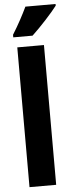

<svg xmlns="http://www.w3.org/2000/svg" viewBox="-64 -1008 407 1040"><g transform="rotate(-5 140.0 -488.0)"><path d="M280 -967V-976H116C95 -932 69 -883 36 -830V-816H141C189 -861 253 -931 280 -967ZM198 0V-760H53V0Z"/></g></svg>

Font: Noto Sans Thai Looped ExtraCondensed ExtraBold
Style: Regular
Weight: 800
Width: 2
Designer: Sasikarn Vongin, Ben Mitchell
Foundry: The Fontpad Ltd
Version: Version 1.001